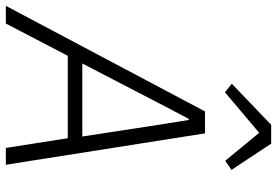

<svg xmlns="http://www.w3.org/2000/svg" viewBox="-190 -802 970 673"><g transform="rotate(90 295.5 -465.0)"><path d="M536 0H477L443 -217H154L41 0H-21L349 -698H426ZM437 -268 396 -535 379 -641H375L319 -534L181 -268ZM396 -930H462L554 -791L522 -769L424 -888L282 -768L252 -792Z"/></g></svg>

Font: IBM Plex Sans Light
Style: Italic
Weight: 300
Italic angle: -11.31°
Designer: Mike Abbink, Paul van der Laan, Pieter van Rosmalen
Foundry: Bold Monday
Version: Version 3.201